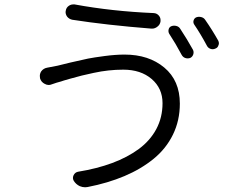

<svg xmlns="http://www.w3.org/2000/svg" viewBox="-20 -792 1040 845"><path d="M724.6 -643.6Q719.7 -652.3 722.2 -662.6Q724.6 -672.9 734.4 -676.8Q745.1 -680.7 756.3 -677.7Q767.6 -674.8 773.4 -665Q803.7 -619.1 829.1 -573.2Q834 -563.5 830.6 -552.7Q827.1 -542 817.4 -537.1Q806.6 -533.2 795.9 -536.6Q785.2 -540 779.3 -550.8Q752.9 -600.6 724.6 -643.6ZM835 -683.6Q829.1 -692.4 832 -702.1Q835 -711.9 843.8 -715.8Q854.5 -719.7 865.7 -716.8Q877 -713.9 882.8 -705.1Q914.1 -660.2 940.4 -613.3Q943.4 -607.4 943.4 -601.6Q943.4 -596.7 941.4 -592.8Q938.5 -582 927.7 -578.1Q917 -573.2 906.2 -577.1Q895.5 -581.1 890.6 -590.8Q862.3 -643.6 835 -683.6ZM695.3 -337.9Q695.3 -403.3 647.5 -444.3Q599.6 -485.4 522.5 -485.4Q489.3 -485.4 457.5 -481.9Q425.8 -478.5 392.1 -471.2Q358.4 -463.9 340.3 -459.5Q322.3 -455.1 287.6 -445.3Q252.9 -435.5 249 -433.6Q229.5 -428.7 208 -420.9Q201.2 -418 194.3 -418Q185.5 -418 176.8 -422.9Q161.1 -430.7 156.2 -447.3Q155.3 -453.1 155.3 -458Q155.3 -467.8 161.1 -477.5Q170.9 -491.2 187.5 -494.1Q207 -498 233.4 -502.9Q235.4 -503.9 289.1 -516.6Q342.8 -529.3 367.7 -534.2Q392.6 -539.1 440.4 -545.4Q488.3 -551.8 528.3 -551.8Q634.8 -551.8 703.1 -494.6Q771.5 -437.5 771.5 -335.9Q771.5 -261.7 741.2 -199.7Q710.9 -137.7 655.8 -92.8Q600.6 -47.9 527.8 -17.1Q455.1 13.7 365.2 31.2Q360.4 32.2 354.5 32.2Q342.8 32.2 331.1 27.3Q314.5 19.5 304.7 3.9Q297.9 -7.8 303.7 -20.5Q309.6 -33.2 323.2 -36.1Q407.2 -49.8 474.1 -74.7Q541 -99.6 590.8 -136.2Q640.6 -172.9 668 -224.1Q695.3 -275.4 695.3 -337.9ZM297.9 -705.1Q284.2 -708 275.4 -718.8Q268.6 -728.5 268.6 -739.3Q268.6 -742.2 269.5 -745.1Q271.5 -758.8 283.2 -766.6Q292 -772.5 301.8 -772.5Q305.7 -772.5 308.6 -772.5Q472.7 -742.2 657.2 -734.4Q670.9 -733.4 679.7 -722.7Q686.5 -713.9 686.5 -704.1Q686.5 -701.2 686.5 -698.2Q684.6 -683.6 672.9 -674.8Q662.1 -666 649.4 -666Q647.5 -666 646.5 -666Q449.2 -681.6 297.9 -705.1Z"/></svg>

Font: Gen Jyuu Gothic Normal
Style: Regular
Weight: 300
Designer: [Source Han Sans]
Ryoko NISHIZUKA  (kana & ideographs); Paul D. Hunt (Latin, Greek & Cyrillic); Wenlong ZHANG  (bopomofo
Version: Version 1.002.20150607